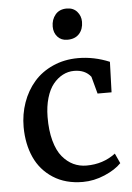

<svg xmlns="http://www.w3.org/2000/svg" viewBox="-56 -849 620 902"><g transform="rotate(-5 253.5 -398.0)"><path d="M43 -269.5Q43 -330.6 62.3 -385Q81.5 -439.5 117.2 -480.7Q152.8 -522 206.8 -546.1Q260.7 -570.3 325.7 -570.3Q400.9 -570.3 473.6 -540L468.8 -396.5H402.8L380.9 -477.5Q354 -512.2 301.8 -512.2Q273.4 -512.2 248.3 -499Q223.1 -485.8 203.1 -461.2Q183.1 -436.5 171.4 -396.7Q159.7 -356.9 159.2 -307.6Q158.7 -243.7 171.9 -195.3Q185.1 -147 208.3 -119.1Q231.4 -91.3 260 -77.6Q288.6 -64 322.3 -64Q400.4 -64 459 -108.4L480.5 -61.5Q452.6 -32.2 401.6 -10.5Q350.6 11.2 298.3 11.2Q216.8 11.2 158.4 -26.4Q100.1 -64 71.8 -126.5Q43.5 -189 43 -269.5ZM283.2 -660.6Q254.9 -660.6 237.5 -679.9Q220.2 -699.2 220.2 -728Q220.2 -761.2 239.3 -784.2Q258.3 -807.1 293 -807.1H293.5Q323.7 -807.1 341.6 -786.9Q359.4 -766.6 359.4 -738.8Q359.4 -704.1 339.8 -682.4Q320.3 -660.6 283.7 -660.6Z"/></g></svg>

Font: HaufeMerriweather
Style: Regular
Weight: 400
Designer: Eben Sorkin ( eben@eyebytes.com )
Foundry: Eben Sorkin
Version: Version 1.56